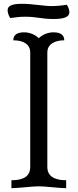

<svg xmlns="http://www.w3.org/2000/svg" viewBox="-20 -990 408 1010"><path d="M229 -714C229 -755 264 -778 318 -778C318 -801 305 -820 261 -820C230 -820 201 -806 184 -789C167 -806 138 -820 107 -820C63 -820 50 -801 50 -778C106 -778 139 -755 139 -714V-111C139 -47 76 -42 40 -42V0C71 0 153 -10 184 -10C215 -10 297 0 328 0V-42C296 -42 229 -47 229 -111ZM115 -902C173 -902 199 -890 261 -890C316 -890 345 -900 345 -926C345 -939 338 -957 331 -965C302 -960 272 -958 249 -958C212 -958 151 -970 95 -970C44 -970 20 -960 20 -936C20 -921 28 -903 34 -895C69 -899 76 -902 115 -902Z"/></svg>

Font: Milonga
Style: Regular
Weight: 400
Designer: Pablo Impallari, Brenda Gallo, Rodrigo Fuenzalida
Foundry: Pablo Impallari, Brenda Gallo, Rodrigo Fuenzalida
Version: Version 1.000